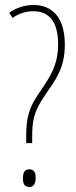

<svg xmlns="http://www.w3.org/2000/svg" viewBox="-20 -744 303 770"><path d="M85 -193V-170H109V-192C109 -259 114 -294 161 -363C200 -420 240 -468 240 -565C240 -674 189 -724 115 -724C76 -724 40 -710 17 -693L30 -672C54 -689 83 -699 114 -699C177 -699 213 -657 213 -567C213 -483 182 -437 138 -373C96 -312 85 -274 85 -193ZM72 -29C72 -9 77 6 97 6C115 6 123 -7 123 -31C123 -53 116 -65 98 -65C77 -65 72 -49 72 -29Z"/></svg>

Font: Noto Sans Armenian ExtraCondensed Thin
Style: Regular
Weight: 100
Width: 2
Designer: Monotype Design Team
Foundry: Monotype Imaging Inc.
Version: Version 2.008